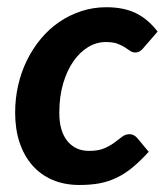

<svg xmlns="http://www.w3.org/2000/svg" viewBox="-20 -512 462 539"><path d="M397.5 -85.9Q373.5 -59.6 351.8 -41.7Q330.1 -23.9 307.1 -12.9Q284.2 -2 259 2.7Q233.9 7.3 203.1 7.3Q160.6 7.3 127.2 -7.1Q93.8 -21.5 70.6 -48.1Q47.4 -74.7 34.9 -112.1Q22.5 -149.4 22.5 -195.8Q22.5 -235.4 31 -272.7Q39.6 -310.1 55.7 -342.8Q71.8 -375.5 94.7 -403.1Q117.7 -430.7 146.2 -450.2Q174.8 -469.7 208.3 -480.7Q241.7 -491.7 278.8 -491.7Q327.6 -491.7 361.8 -474.9Q396 -458 422.4 -423.3L382.3 -377Q378.4 -371.6 372.6 -368.2Q366.7 -364.7 359.9 -364.7Q351.6 -364.7 345 -369.4Q338.4 -374 330.1 -379.4Q321.8 -384.8 309.3 -389.4Q296.9 -394 276.9 -394Q251 -394 227.5 -379.9Q204.1 -365.7 186 -339.8Q168 -314 157.2 -277.3Q146.5 -240.7 146.5 -195.3Q146.5 -143.6 169.2 -116Q191.9 -88.4 230 -88.4Q256.3 -88.4 272.9 -95.7Q289.6 -103 301.3 -111.8Q313 -120.6 322.5 -127.9Q332 -135.3 343.8 -135.3Q350.1 -135.3 355.7 -132.3Q361.3 -129.4 365.7 -124L397.5 -85.9Z"/></svg>

Font: Carlito
Style: Bold Italic
Weight: 700
Italic angle: -7°
Designer: Lukasz Dziedzic
Foundry: tyPoland Lukasz Dziedzic
Version: Version 1.104